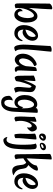

<svg xmlns="http://www.w3.org/2000/svg" viewBox="1188 -1876 930 3345"><g transform="rotate(90 1652.5 -204.0)"><path d="M43.9 -608.4Q51.8 -619.1 61 -627Q70.3 -634.8 80.1 -639.6Q90.8 -644.5 102.5 -647.5Q111.3 -649.4 119.1 -649.4Q126 -649.4 132.3 -648.4Q138.7 -647.5 142.6 -643.6Q140.6 -596.7 139.2 -564Q137.7 -531.2 136.2 -506.8Q134.8 -482.4 133.8 -463.4Q132.8 -444.3 131.3 -424.8Q129.9 -405.3 127.9 -382.3Q126 -359.4 124 -327.1Q122.1 -306.6 121.1 -285.6Q120.1 -264.6 119.1 -243.2Q127.9 -267.6 141.1 -293.9Q154.3 -320.3 171.9 -341.8Q189.5 -363.3 211.9 -377.4Q234.4 -391.6 260.7 -391.6Q297.9 -391.6 320.3 -370.1Q342.8 -348.6 354.5 -317.9Q366.2 -287.1 369.6 -252.9Q373 -218.8 373 -192.4Q373 -167 366.7 -132.3Q360.4 -97.7 344.2 -65.9Q328.1 -34.2 301.8 -11.7Q275.4 10.7 235.4 10.7Q207 10.7 187.5 -1Q168 -12.7 155.3 -28.3Q142.6 -43.9 137.2 -59.6Q131.8 -75.2 131.8 -82Q131.8 -88.9 136.7 -98.1Q141.6 -107.4 148.4 -115.7Q155.3 -124 163.1 -129.4Q170.9 -134.8 175.8 -133.8Q173.8 -101.6 180.2 -84.5Q186.5 -67.4 195.3 -59.6Q206.1 -49.8 218.8 -48.8Q237.3 -48.8 251.5 -66.4Q265.6 -84 275.4 -109.4Q285.2 -134.8 290.5 -164.6Q295.9 -194.3 295.9 -217.8Q295.9 -235.4 293.5 -255.4Q291 -275.4 286.1 -292.5Q281.2 -309.6 272.5 -320.3Q263.7 -331.1 251 -331.1Q229.5 -331.1 206.1 -306.6Q182.6 -282.2 163.1 -242.7Q143.6 -203.1 130.9 -153.3Q118.2 -103.5 119.1 -51.8Q119.1 -38.1 120.6 -27.8Q122.1 -17.6 124 -9.8Q100.6 0 86.9 2Q79.1 3.9 74.2 2.9Q60.5 2.9 51.8 -4.9Q43 -12.7 41 -38.1Q40 -46.9 40 -86.4Q40 -126 40 -182.1Q40 -238.3 40.5 -303.7Q41 -369.1 41.5 -429.7Q42 -490.2 42.5 -538.6Q43 -586.9 43.9 -608.4Z M560.5 10.7Q492.2 10.7 455.1 -35.2Q418 -81.1 418 -155.3Q418 -207 433.1 -252.4Q448.2 -297.9 473.6 -331.1Q499 -364.3 532.7 -383.3Q566.4 -402.3 603.5 -402.3Q639.6 -402.3 665 -376.5Q690.4 -350.6 690.4 -302.7Q690.4 -271.5 676.8 -240.7Q663.1 -210 641.1 -186Q619.1 -162.1 592.8 -147.5Q566.4 -132.8 542 -132.8Q526.4 -132.8 515.6 -136.7Q504.9 -140.6 496.1 -148.4Q499 -92.8 520.5 -70.8Q542 -48.8 576.2 -48.8Q599.6 -48.8 617.7 -58.6Q635.7 -68.4 648.4 -81.1Q661.1 -93.8 668.9 -106.9Q676.8 -120.1 679.7 -127Q682.6 -132.8 689.9 -132.8Q697.3 -132.8 697.3 -121.1Q697.3 -110.4 689.9 -88.4Q682.6 -66.4 666 -44.4Q649.4 -22.5 623.5 -5.9Q597.7 10.7 560.5 10.7ZM605.5 -360.4Q599.6 -360.4 583.5 -348.1Q567.4 -335.9 549.3 -312.5Q531.2 -289.1 516.1 -256.3Q501 -223.6 497.1 -182.6Q555.7 -196.3 589.8 -225.6Q624 -254.9 624 -311.5Q624 -339.8 617.2 -350.1Q610.4 -360.4 605.5 -360.4Z M880.9 -632.8Q878.9 -597.7 874 -551.8Q869.1 -505.9 863.8 -453.1Q858.4 -400.4 853 -342.8Q847.7 -285.2 843.8 -226.6Q839.8 -168 840.3 -131.3Q840.8 -94.7 844.7 -71.3Q848.6 -47.9 855.5 -34.2Q862.3 -20.5 873 -7.8Q860.4 0 849.6 3.9Q838.9 7.8 831.1 9.8Q821.3 12.7 813.5 12.7Q798.8 12.7 788.1 -1.5Q777.3 -15.6 771 -38.1Q764.6 -60.5 761.2 -88.4Q757.8 -116.2 757.8 -143.6Q757.8 -172.9 759.8 -211.4Q761.7 -250 764.2 -293.5Q766.6 -336.9 769.5 -384.3Q772.5 -431.6 774.4 -478.5Q776.4 -514.6 778.3 -543.9Q780.3 -569.3 781.2 -590.3Q782.2 -611.3 780.3 -615.2Q786.1 -623 794.9 -627Q803.7 -630.9 811.5 -633.8Q821.3 -636.7 831.1 -638.7H849.6Q857.4 -638.7 866.2 -637.2Q875 -635.7 880.9 -632.8Z M1209 -49.8Q1210.9 -43 1214.8 -37.1Q1217.8 -32.2 1223.1 -27.8Q1228.5 -23.4 1236.3 -22.5Q1229.5 -8.8 1222.7 -3.9Q1218.8 -1 1215.8 0Q1207 2.9 1189.5 2.9Q1171.9 2.9 1155.3 -7.8Q1149.4 -12.7 1144.5 -22.5Q1139.6 -30.3 1136.2 -44.4Q1132.8 -58.6 1130.9 -81.1Q1117.2 -51.8 1100.1 -34.7Q1083 -17.6 1066.4 -9.8Q1047.9 1 1028.3 2.9Q1003.9 4.9 981.9 -5.4Q960 -15.6 944.8 -36.6Q929.7 -57.6 921.9 -87.9Q914.1 -118.2 917 -156.2Q919.9 -196.3 932.6 -227.5Q945.3 -258.8 962.9 -283.2Q980.5 -307.6 1000 -324.7Q1019.5 -341.8 1037.6 -353Q1055.7 -364.3 1068.8 -369.6Q1082 -375 1085.9 -376Q1096.7 -378.9 1104.5 -377.9Q1112.3 -377 1118.2 -369.1Q1120.1 -366.2 1123 -362.3Q1125 -358.4 1127.9 -352.1Q1130.9 -345.7 1132.8 -337.9Q1109.4 -327.1 1088.9 -314Q1068.4 -300.8 1051.3 -282.2Q1034.2 -263.7 1021.5 -237.3Q1008.8 -210.9 1002 -172.9Q992.2 -125 1007.3 -95.7Q1022.5 -66.4 1048.8 -71.3Q1064.5 -76.2 1079.1 -89.8Q1091.8 -101.6 1106 -125Q1120.1 -148.4 1132.8 -189.5Q1137.7 -248 1141.1 -281.7Q1144.5 -315.4 1147.5 -333Q1151.4 -353.5 1153.3 -360.4Q1156.2 -365.2 1165 -369.6Q1173.8 -374 1184.6 -377Q1195.3 -379.9 1204.1 -380.4Q1212.9 -380.9 1215.8 -379.9Q1217.8 -378.9 1217.8 -356Q1217.8 -333 1216.3 -298.3Q1214.8 -263.7 1212.9 -223.1Q1210.9 -182.6 1209.5 -146.5Q1208 -110.4 1207.5 -83.5Q1207 -56.6 1209 -49.8Z M1394.5 -26.4Q1393.6 -20.5 1384.3 -14.2Q1375 -7.8 1362.8 -2.9Q1350.6 2 1339.8 3.4Q1329.1 4.9 1325.2 1Q1321.3 -2.9 1312.5 -13.7Q1303.7 -24.4 1301.8 -48.8Q1299.8 -74.2 1299.8 -112.8Q1299.8 -151.4 1298.8 -198.2V-237.3Q1298.8 -254.9 1298.3 -278.3Q1297.9 -301.8 1296.9 -327.1Q1305.7 -332 1314.9 -336.4Q1324.2 -340.8 1332 -343.8Q1340.8 -347.7 1348.6 -349.6Q1369.1 -355.5 1379.9 -356.4Q1390.6 -357.4 1392.6 -349.6Q1393.6 -343.8 1391.6 -321.3Q1389.6 -301.8 1386.7 -262.2Q1383.8 -222.7 1377 -152.3Q1389.6 -183.6 1397.9 -206.1Q1406.2 -228.5 1412.1 -242.2Q1418 -258.8 1422.9 -268.6Q1427.7 -281.2 1435.5 -296.9Q1443.4 -312.5 1451.7 -326.2Q1460 -339.8 1467.3 -350.6Q1474.6 -361.3 1478.5 -363.3Q1481.4 -365.2 1496.1 -363.3Q1510.7 -361.3 1527.3 -354Q1543.9 -346.7 1559.6 -333.5Q1575.2 -320.3 1580.1 -301.8Q1585.9 -280.3 1584.5 -245.1Q1583 -210 1579.6 -172.9Q1576.2 -135.7 1574.2 -102.5Q1572.3 -69.3 1578.1 -51.8Q1580.1 -42 1584 -34.2Q1585.9 -26.4 1589.4 -20Q1592.8 -13.7 1596.7 -10.7Q1573.2 0 1558.6 4.9Q1543.9 9.8 1536.1 11.7Q1526.4 14.6 1522.5 13.7Q1513.7 10.7 1507.3 -1Q1501 -12.7 1496.1 -38.1Q1494.1 -45.9 1494.6 -64Q1495.1 -82 1497.1 -105Q1499 -127.9 1501.5 -152.8Q1503.9 -177.7 1505.4 -199.7Q1506.8 -221.7 1507.8 -237.8Q1508.8 -253.9 1507.8 -259.8Q1502.9 -277.3 1494.1 -284.7Q1485.4 -292 1480.5 -286.1Q1467.8 -271.5 1453.6 -238.8Q1439.5 -206.1 1426.8 -167.5Q1414.1 -128.9 1405.3 -90.8Q1396.5 -52.7 1394.5 -26.4Z M1760.7 8.8Q1740.2 8.8 1718.8 -2Q1697.3 -12.7 1678.7 -34.7Q1660.2 -56.6 1648.4 -89.4Q1636.7 -122.1 1636.7 -166Q1636.7 -230.5 1653.3 -272.9Q1669.9 -315.4 1693.8 -341.3Q1717.8 -367.2 1746.1 -377.9Q1774.4 -388.7 1797.9 -388.7Q1822.3 -388.7 1838.4 -380.4Q1854.5 -372.1 1865.2 -361.3V-379.9Q1871.1 -384.8 1878.4 -388.7Q1885.7 -392.6 1893.6 -394.5Q1901.4 -397.5 1910.2 -397.5H1924.8Q1930.7 -396.5 1937 -395.5Q1943.4 -394.5 1946.3 -390.6Q1940.4 -262.7 1936.5 -183.6Q1932.6 -104.5 1930.7 -60.5Q1927.7 -8.8 1926.8 14.6Q1924.8 55.7 1916 96.2Q1907.2 136.7 1888.7 168.9Q1870.1 201.2 1839.8 220.7Q1809.6 240.2 1765.6 240.2Q1727.5 240.2 1704.6 225.6Q1681.6 210.9 1669.4 189.5Q1657.2 168 1653.3 144Q1649.4 120.1 1649.4 100.6Q1649.4 95.7 1654.8 85.9Q1660.2 76.2 1670.4 65.9Q1680.7 55.7 1696.3 47.9Q1711.9 40 1731.4 38.1Q1722.7 64.5 1720.7 85.9Q1718.8 97.7 1719.7 109.4Q1719.7 141.6 1732.4 163.1Q1745.1 184.6 1771.5 184.6Q1799.8 184.6 1817.4 160.6Q1835 136.7 1844.2 103Q1853.5 69.3 1856.9 32.7Q1860.4 -3.9 1860.4 -29.3V-57.6Q1854.5 -46.9 1846.2 -35.2Q1837.9 -23.4 1826.2 -13.7Q1814.5 -3.9 1798.3 2.4Q1782.2 8.8 1760.7 8.8ZM1800.8 -333Q1784.2 -333 1769 -318.4Q1753.9 -303.7 1742.2 -279.8Q1730.5 -255.9 1723.6 -225.6Q1716.8 -195.3 1716.8 -165Q1716.8 -145.5 1719.2 -125Q1721.7 -104.5 1729 -87.4Q1736.3 -70.3 1748 -59.6Q1759.8 -48.8 1779.3 -48.8Q1793.9 -49.8 1806.6 -60.5Q1817.4 -69.3 1828.6 -88.9Q1839.8 -108.4 1846.7 -144.5Q1854.5 -136.7 1858.9 -129.9Q1863.3 -123 1866.2 -117.2Q1867.2 -125 1867.7 -135.7Q1868.2 -146.5 1868.2 -160.2Q1868.2 -186.5 1865.2 -217.3Q1862.3 -248 1855 -273.4Q1847.7 -298.8 1834.5 -315.9Q1821.3 -333 1800.8 -333Z M2271.5 -299.8Q2271.5 -286.1 2264.2 -272Q2256.8 -257.8 2246.1 -245.1Q2235.4 -232.4 2222.2 -223.1Q2209 -213.9 2197.3 -211.9Q2205.1 -242.2 2202.1 -258.8Q2199.2 -275.4 2192.4 -283.2Q2184.6 -292 2172.9 -293Q2155.3 -293 2139.2 -272.9Q2123 -252.9 2111.3 -224.1Q2099.6 -195.3 2092.8 -162.6Q2085.9 -129.9 2085.9 -103.5Q2085 -85 2086.9 -67.4Q2087.9 -52.7 2090.3 -37.1Q2092.8 -21.5 2097.7 -12.7Q2091.8 -7.8 2078.6 -1Q2065.4 5.9 2051.3 7.8Q2037.1 9.8 2025.9 2.9Q2014.6 -3.9 2013.7 -26.4Q2011.7 -47.9 2011.2 -74.7Q2010.7 -101.6 2011.2 -128.4Q2011.7 -155.3 2012.7 -181.6Q2013.7 -208 2015.6 -230.5Q2017.6 -273.4 2017.6 -296.9Q2017.6 -320.3 2016.6 -341.8Q2016.6 -345.7 2029.8 -353Q2043 -360.4 2059.1 -366.2Q2075.2 -372.1 2088.9 -373Q2102.5 -374 2102.5 -367.2Q2102.5 -356.4 2100.1 -324.7Q2097.7 -293 2093.8 -258.8Q2100.6 -277.3 2111.8 -298.8Q2123 -320.3 2137.7 -338.9Q2152.3 -357.4 2170.9 -369.6Q2189.5 -381.8 2211.9 -381.8Q2229.5 -381.8 2240.7 -371.1Q2252 -360.4 2258.8 -346.7Q2265.6 -333 2268.6 -319.3Q2271.5 -305.7 2271.5 -299.8Z M2308.6 -345.7Q2308.6 -351.6 2324.2 -358.4Q2339.8 -365.2 2358.9 -369.6Q2377.9 -374 2394 -374.5Q2410.2 -375 2410.2 -367.2Q2410.2 -352.5 2408.2 -325.7Q2406.2 -298.8 2403.3 -269Q2400.4 -239.3 2397.5 -209.5Q2394.5 -179.7 2393.6 -159.2Q2391.6 -137.7 2389.6 -112.3Q2387.7 -90.8 2386.7 -64.5Q2385.7 -38.1 2386.7 -10.7Q2386.7 -5.9 2377 -1Q2367.2 3.9 2355.5 6.3Q2343.8 8.8 2333 8.8Q2322.3 8.8 2321.3 4.9Q2319.3 1 2317.4 -8.8Q2315.4 -18.6 2313.5 -36.6Q2311.5 -54.7 2310.5 -83.5Q2309.6 -112.3 2311.5 -153.3Q2315.4 -234.4 2312.5 -278.8Q2309.6 -323.2 2308.6 -345.7ZM2377 -540Q2396.5 -540 2414.1 -528.3Q2431.6 -516.6 2431.6 -497.1Q2431.6 -482.4 2424.3 -468.8Q2417 -455.1 2406.2 -444.3Q2395.5 -433.6 2381.8 -427.2Q2368.2 -420.9 2356.4 -420.9Q2340.8 -420.9 2331.1 -426.3Q2321.3 -431.6 2315.9 -439Q2310.5 -446.3 2308.6 -455.1Q2306.6 -463.9 2306.6 -471.7Q2306.6 -481.4 2309.6 -493.7Q2312.5 -505.9 2320.3 -516.1Q2328.1 -526.4 2341.8 -533.2Q2355.5 -540 2377 -540ZM2352.5 -449.2Q2358.4 -449.2 2365.7 -453.6Q2373 -458 2379.4 -463.9Q2385.7 -469.7 2390.1 -476.6Q2394.5 -483.4 2394.5 -488.3Q2394.5 -496.1 2386.7 -496.1Q2381.8 -496.1 2374.5 -492.2Q2367.2 -488.3 2360.4 -482.9Q2353.5 -477.5 2349.1 -471.2Q2344.7 -464.8 2344.7 -459Q2344.7 -449.2 2352.5 -449.2Z M2421.9 202.1Q2408.2 202.1 2397.9 193.8Q2387.7 185.5 2380.9 174.3Q2374 163.1 2370.1 150.9Q2366.2 138.7 2366.2 129.9Q2374 136.7 2383.3 139.6Q2392.6 142.6 2400.4 144.5Q2409.2 146.5 2418 146.5Q2437.5 146.5 2451.2 131.8Q2464.8 117.2 2474.1 93.8Q2483.4 70.3 2489.3 41Q2495.1 11.7 2497.6 -17.1Q2500 -45.9 2501 -71.8Q2502 -97.7 2502 -115.2Q2502.9 -210.9 2498 -276.4Q2493.2 -341.8 2479.5 -361.3Q2492.2 -368.2 2501.5 -373.5Q2510.7 -378.9 2529.3 -378.9Q2555.7 -377.9 2566.4 -366.2Q2577.1 -354.5 2579.1 -331.1Q2581.1 -308.6 2583 -272.5Q2585 -236.3 2583 -181.6Q2580.1 -118.2 2577.6 -72.3Q2575.2 -26.4 2570.3 11.7Q2565.4 56.6 2552.2 92.8Q2539.1 128.9 2519.5 154.3Q2502 174.8 2476.1 188.5Q2450.2 202.1 2421.9 202.1ZM2546.9 -540Q2553.7 -540 2562.5 -538.6Q2571.3 -537.1 2579.1 -532.7Q2586.9 -528.3 2592.3 -519.5Q2597.7 -510.7 2597.7 -497.1Q2597.7 -482.4 2588.4 -470.7Q2579.1 -459 2565.4 -450.7Q2551.8 -442.4 2535.6 -437.5Q2519.5 -432.6 2505.9 -432.6Q2467.8 -432.6 2467.8 -471.7Q2467.8 -482.4 2473.1 -494.1Q2478.5 -505.9 2488.8 -516.1Q2499 -526.4 2513.7 -533.2Q2528.3 -540 2546.9 -540ZM2546.9 -467.8Q2554.7 -472.7 2558.1 -477.5Q2561.5 -482.4 2561.5 -487.3Q2561.5 -492.2 2558.6 -495.1Q2555.7 -499 2546.9 -499Q2541 -499 2531.7 -496.1Q2522.5 -493.2 2513.7 -488.8Q2504.9 -484.4 2498.5 -478Q2492.2 -471.7 2492.2 -464.8Q2492.2 -454.1 2505.9 -454.1Q2514.6 -454.1 2526.4 -458Q2538.1 -461.9 2546.9 -467.8Z M2855.5 -233.4Q2876 -224.6 2894.5 -205.6Q2913.1 -186.5 2918 -148.4Q2921.9 -115.2 2928.7 -88.9Q2935.5 -62.5 2948.2 -41.5Q2960.9 -20.5 2981.9 -4.4Q3002.9 11.7 3036.1 23.4Q3027.3 31.2 3015.1 36.1Q3002.9 41 2992.2 43Q2979.5 46.9 2965.8 46.9Q2933.6 49.8 2913.1 38.6Q2892.6 27.3 2880.9 5.9Q2869.1 -15.6 2863.3 -43.9Q2857.4 -72.3 2854.5 -102.5Q2853.5 -115.2 2851.6 -128.9Q2849.6 -142.6 2844.7 -155.3Q2839.8 -168 2831.5 -178.7Q2823.2 -189.5 2810.5 -195.3Q2789.1 -178.7 2771 -166.5Q2752.9 -154.3 2739.3 -146.5Q2740.2 -93.8 2744.6 -59.6Q2749 -25.4 2756.8 -13.7Q2750 -8.8 2743.2 -5.4Q2736.3 -2 2731.4 0Q2724.6 2.9 2718.8 3.9Q2699.2 9.8 2684.1 2.4Q2668.9 -4.9 2668 -36.1L2662.1 -606.4Q2662.1 -614.3 2677.2 -622.6Q2692.4 -630.9 2710.9 -635.7Q2729.5 -640.6 2744.6 -640.6Q2759.8 -640.6 2758.8 -631.8Q2755.9 -564.5 2752.9 -504.9Q2750 -445.3 2748 -399.4Q2745.1 -345.7 2743.2 -301.8Q2741.2 -275.4 2740.7 -251Q2740.2 -226.6 2739.3 -204.1Q2757.8 -218.8 2778.3 -236.3Q2798.8 -253.9 2817.4 -275.4Q2835.9 -296.9 2848.6 -321.8Q2861.3 -346.7 2863.3 -375Q2874 -382.8 2885.3 -388.2Q2896.5 -393.6 2905.3 -396.5Q2916 -400.4 2924.8 -400.4Q2947.3 -401.4 2951.2 -390.6Q2954.1 -382.8 2950.7 -367.7Q2947.3 -352.5 2936 -331.5Q2924.8 -310.5 2905.3 -285.6Q2885.7 -260.7 2855.5 -233.4Z M3142.6 10.7Q3074.2 10.7 3037.1 -35.2Q3000 -81.1 3000 -155.3Q3000 -207 3015.1 -252.4Q3030.3 -297.9 3055.7 -331.1Q3081.1 -364.3 3114.7 -383.3Q3148.4 -402.3 3185.5 -402.3Q3221.7 -402.3 3247.1 -376.5Q3272.5 -350.6 3272.5 -302.7Q3272.5 -271.5 3258.8 -240.7Q3245.1 -210 3223.1 -186Q3201.2 -162.1 3174.8 -147.5Q3148.4 -132.8 3124 -132.8Q3108.4 -132.8 3097.7 -136.7Q3086.9 -140.6 3078.1 -148.4Q3081.1 -92.8 3102.5 -70.8Q3124 -48.8 3158.2 -48.8Q3181.6 -48.8 3199.7 -58.6Q3217.8 -68.4 3230.5 -81.1Q3243.2 -93.8 3251 -106.9Q3258.8 -120.1 3261.7 -127Q3264.6 -132.8 3272 -132.8Q3279.3 -132.8 3279.3 -121.1Q3279.3 -110.4 3272 -88.4Q3264.6 -66.4 3248 -44.4Q3231.4 -22.5 3205.6 -5.9Q3179.7 10.7 3142.6 10.7ZM3187.5 -360.4Q3181.6 -360.4 3165.5 -348.1Q3149.4 -335.9 3131.3 -312.5Q3113.3 -289.1 3098.1 -256.3Q3083 -223.6 3079.1 -182.6Q3137.7 -196.3 3171.9 -225.6Q3206.1 -254.9 3206.1 -311.5Q3206.1 -339.8 3199.2 -350.1Q3192.4 -360.4 3187.5 -360.4Z"/></g></svg>

Font: Rancho
Style: Regular
Weight: 400
Designer: Font Diner, Inc
Foundry: Font Diner, Inc
Version: Version 1.001